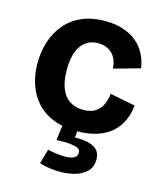

<svg xmlns="http://www.w3.org/2000/svg" viewBox="-114 -623 788 933"><g transform="rotate(15 280.0 -156.5)"><path d="M304 14Q236 14 185.5 -6Q135 -26 101.5 -62.5Q68 -99 51 -148.5Q34 -198 34 -256Q34 -317 51.5 -368.5Q69 -420 102.5 -458.5Q136 -497 185.5 -518Q235 -539 300 -539Q350 -539 390 -526Q430 -513 458.5 -489.5Q487 -466 504 -433.5Q521 -401 527 -362L395 -325Q393 -358 380 -380.5Q367 -403 344.5 -414.5Q322 -426 294 -426Q269 -426 248.5 -416.5Q228 -407 212.5 -387.5Q197 -368 188.5 -337Q180 -306 180 -262Q180 -204 195.5 -167Q211 -130 239.5 -112Q268 -94 306 -94Q346 -94 369 -110Q392 -126 403 -151.5Q414 -177 416 -204L543 -179Q540 -140 524.5 -104.5Q509 -69 480 -42.5Q451 -16 407.5 -1Q364 14 304 14ZM172 210 193 137Q208 141 232.5 144.5Q257 148 282 148Q307 148 324 140Q341 132 341 114Q341 108 338.5 101.5Q336 95 325 90Q314 85 289.5 82Q265 79 220 81L231 -7H309L303 46Q348 45 376.5 53.5Q405 62 418.5 78.5Q432 95 432 122Q432 164 405 187.5Q378 211 337 219.5Q296 228 251.5 225Q207 222 172 210Z"/></g></svg>

Font: Bricolage Grotesque 18pt
Style: Bold
Weight: 700
Designer: Mathieu Triay
Foundry: Atelier Triay
Version: Version 1.000;gftools[0.9.30]